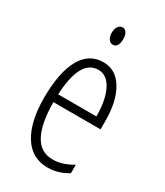

<svg xmlns="http://www.w3.org/2000/svg" viewBox="-184 -799 761 885"><g transform="rotate(30 196.0 -356.5)"><path d="M167 -676.8Q167 -697.8 176.3 -710.9Q185.1 -723.1 199.2 -723.1Q212.4 -723.1 220.2 -710.9Q228 -698.7 228 -676.8Q228 -655.3 220.2 -643.1Q212.4 -630.9 199.2 -630.9Q185.1 -630.9 176.3 -643.1Q167 -656.2 167 -676.8ZM200.2 -498Q104.5 -498 95.2 -307.1H298.8Q298.8 -394.5 272.5 -446.3Q246.1 -498 200.2 -498ZM221.2 9.8Q137.2 9.8 92.3 -61.5Q46.9 -133.3 46.9 -261.2Q46.9 -396.5 87.4 -468.8Q127.4 -540 203.1 -540Q269.5 -540 307.1 -477.5Q345.2 -414.6 345.2 -308.1V-265.1H94.2Q94.7 -150.4 127 -91.8Q158.2 -34.2 223.1 -34.2Q273.4 -34.2 328.1 -66.9V-22Q277.3 9.8 221.2 9.8Z"/></g></svg>

Font: Germano
Style: Regular
Weight: 300
Width: 3
Foundry: Ascender Corporation
Version: Version 1.10; ttfautohint (v1.5)